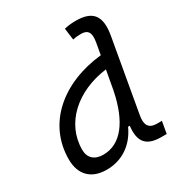

<svg xmlns="http://www.w3.org/2000/svg" viewBox="-176 -866 939 1000"><g transform="rotate(-30 293.0 -366.5)"><path d="M177.2 10.3C271 10.3 345.2 -42 384.3 -128.4H394.5C384.3 -40.5 413.6 4.9 506.3 4.9H539.6L552.2 -66.9H522.5C474.6 -66.9 457.5 -93.8 466.8 -147.5L543.5 -583C563 -693.4 527.3 -742.7 423.8 -742.7C400.4 -742.7 377 -740.7 354.5 -734.9L363.8 -664.6C380.4 -668.5 397 -669.9 413.6 -669.9C456.1 -669.9 469.2 -645.5 459.5 -590.8L447.3 -522C206.1 -496.6 31.7 -350.6 31.7 -135.3C31.7 -43 84.5 10.3 177.2 10.3ZM413.1 -331.1C379.4 -160.2 305.7 -66.4 200.7 -66.4C147.9 -66.4 117.2 -94.7 117.2 -144C117.2 -301.8 248.5 -420.9 433.6 -444.8Z"/></g></svg>

Font: Cascadia Code PL SemiLight
Style: Italic
Weight: 350
Italic angle: -10°
Monospace: yes
Designer: Aaron Bell
Foundry: Saja Typeworks
Version: Version 2404.023